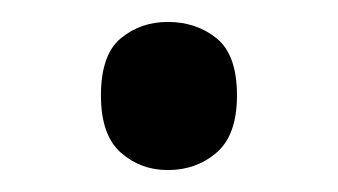

<svg xmlns="http://www.w3.org/2000/svg" viewBox="-20 -141 308 175"><path d="M72 -54Q72 -91 90 -106Q108 -121 133 -121Q159 -121 177.5 -106Q196 -91 196 -54Q196 -18 177.5 -2Q159 14 133 14Q108 14 90 -2Q72 -18 72 -54Z"/></svg>

Font: Noto Sans Khmer
Style: Regular
Weight: 400
Designer: Danh Hong and the Monotype Design Team
Foundry: Monotype Imaging Inc.
Version: Version 2.003